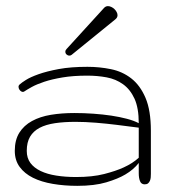

<svg xmlns="http://www.w3.org/2000/svg" viewBox="-20 -602 556 627"><path d="M67.4 -109.4Q67.4 -85.9 79.3 -69.8Q91.3 -53.7 112.8 -43.5Q134.3 -33.2 163.8 -28.6Q193.4 -23.9 228.5 -23.9Q281.7 -23.9 320.1 -33.7Q358.4 -43.5 383.8 -55.2Q413.6 -68.8 433.1 -86.9V-185.1Q397 -189.9 360.8 -194.3Q329.6 -198.2 293.7 -201.2Q257.8 -204.1 226.6 -204.1Q189 -204.1 159.4 -199.7Q129.9 -195.3 109.4 -184.6Q88.9 -173.8 78.1 -155.5Q67.4 -137.2 67.4 -109.4ZM265.1 -355Q218.8 -355 184.1 -349.1Q149.4 -343.3 124.5 -335Q99.6 -326.7 83.7 -317.9Q67.9 -309.1 59.1 -303.2Q55.2 -300.8 50.8 -302.7Q46.4 -304.7 43.5 -309.1Q40.5 -313.5 40.5 -318.6Q40.5 -323.7 45.4 -327.1Q49.8 -331.5 64.5 -340.8Q79.1 -350.1 105.7 -359.6Q132.3 -369.1 171.9 -376.5Q211.4 -383.8 265.6 -383.8Q304.7 -383.8 342 -376.2Q379.4 -368.7 408.4 -346.2Q437.5 -323.7 455.1 -282.7Q472.7 -241.7 472.7 -174.8V-34.2Q472.7 -28.3 472.2 -22.5Q471.7 -16.6 469.5 -11.5Q467.3 -6.3 463.4 -3.2Q459.5 0 452.6 0Q441.4 0 437.3 -10.3Q433.1 -20.5 433.1 -36.1V-69.8Q416.5 -48.3 389.2 -32.2Q365.7 -18.1 327.1 -6.6Q288.6 4.9 232.4 4.9Q189.9 4.9 152.6 -1.5Q115.2 -7.8 87.6 -21.5Q60.1 -35.2 44.2 -56.9Q28.3 -78.6 28.3 -109.4Q28.3 -145 43.2 -168.7Q58.1 -192.4 84.5 -206.8Q110.8 -221.2 146.2 -227.1Q181.6 -232.9 222.7 -232.9Q253.9 -232.9 284.9 -230.7Q315.9 -228.5 343.5 -224.4Q371.1 -220.2 394.3 -214.1Q417.5 -208 433.1 -199.7Q433.1 -249.5 419.2 -279.8Q405.3 -310.1 381.8 -326.9Q358.4 -343.8 328.1 -349.4Q297.9 -355 265.1 -355ZM320.3 -576.7Q325.7 -582 332.5 -582Q337.9 -582 343.5 -579.3Q349.1 -576.7 353.5 -572.5Q357.9 -568.4 360.8 -563Q363.8 -557.6 363.8 -552.2Q363.8 -544.4 356.4 -538.6L213.9 -422.9Q210.9 -420.4 206.5 -420.4Q201.2 -420.4 197.3 -424.1Q193.4 -427.7 193.4 -433.1Q193.4 -438 197.3 -441.9Z"/></svg>

Font: Gruppo
Style: Regular
Weight: 400
Foundry: Vernon Adams
Version: Version 1.000